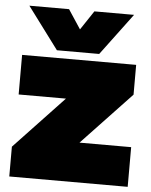

<svg xmlns="http://www.w3.org/2000/svg" viewBox="-54 -814 676 859"><g transform="rotate(5 284.0 -384.5)"><path d="M20 0V-133.8L242.2 -369.1H29.8V-546.9H542V-413.1L319.8 -178.2H551.8V0ZM43 -769H221.2L277.8 -683.1L335 -769H513.2L373 -581.1H183.1Z"/></g></svg>

Font: Trueno UltraBlack
Style: Regular
Weight: 950
Designer: Julieta Ulanovsky
Foundry: Julieta Ulanovsky
Version: Version 3.001b | FøM Fix